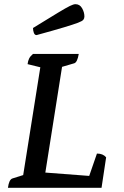

<svg xmlns="http://www.w3.org/2000/svg" viewBox="-20 -899 592 919"><path d="M18 0Q23 -40 40 -45L91 -61L173 -577L112 -592Q114 -608 119.5 -619Q125 -630 138 -641H357Q350 -600 335 -596L277 -579L197 -73L407 -57L444 -164Q473 -164 488 -146L466 0ZM155 -731Q146 -731 142 -742Q138 -753 138 -765Q216 -813 256.5 -837.5Q297 -862 314.5 -870.5Q332 -879 341 -879Q362 -879 373 -859.5Q384 -840 384 -820Q384 -811 379 -804.5Q374 -798 353 -790Q332 -782 285.5 -768Q239 -754 155 -731Z"/></svg>

Font: Petrona SemiBold
Style: Italic
Weight: 600
Italic angle: -9°
Designer: Ringo R. Seeber
Foundry: Ringo R. Seeber
Version: Version 2.001; ttfautohint (v1.8.3)